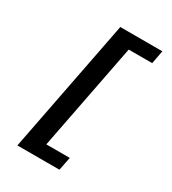

<svg xmlns="http://www.w3.org/2000/svg" viewBox="-220 -840 1040 1162"><g transform="rotate(30 300.0 -259.0)"><path d="M90.3 207.5 271.5 -724.6H565.4L547.9 -631.8H383.8L238.8 114.3H402.8L384.3 207.5Z"/></g></svg>

Font: Liberation Mono
Style: Bold Italic
Weight: 700
Italic angle: -12°
Monospace: yes
Designer: Steve Matteson
Foundry: Ascender Corporation
Version: Version 2.1.5